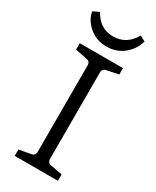

<svg xmlns="http://www.w3.org/2000/svg" viewBox="-190 -784 682 838"><g transform="rotate(30 151.5 -365.0)"><path d="M255.9 -730 283.2 -715.8Q272 -672.9 235.8 -643.1Q199.7 -613.3 149.4 -613.3Q99.1 -613.3 63 -643.6Q26.9 -673.8 19 -715.8L50.8 -730Q85 -666 152.3 -666Q219.7 -666 255.9 -730ZM259.8 -567.9V-536.1L202.1 -523.9Q182.1 -521 182.1 -501V-65.9Q182.1 -45.9 202.1 -43L259.8 -32.2V0H42V-32.2L101.1 -43Q120.1 -45.9 120.1 -65.9V-501Q120.1 -521 101.1 -523.9L42 -536.1V-567.9Z"/></g></svg>

Font: Yrsa-Light
Style: Regular
Weight: 300
Designer: Anna Giedrys (Yrsa+Rasa design), David Brezina (Yrsa art-direction, Rasa art-direction, design)
Foundry: Rosetta Type Foundry
Version: Version 1.001;PS 1.1;hotconv 1.0.88;makeotf.lib2.5.647800